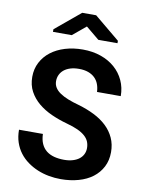

<svg xmlns="http://www.w3.org/2000/svg" viewBox="-99 -989 799 1066"><g transform="rotate(10 300.0 -456.0)"><path d="M433.1 -185.5Q433.1 -204.6 426.5 -221.2Q419.9 -237.8 404.1 -252.2Q388.2 -266.6 362.5 -278.6Q336.9 -290.5 298.8 -300.8Q252.4 -313.5 210.2 -332.5Q168 -351.6 135.7 -378.4Q103.5 -405.3 84.2 -440.9Q64.9 -476.6 64.9 -522.9Q64.9 -567.9 84 -604.5Q103 -641.1 136.7 -667Q170.4 -692.9 216.3 -706.8Q262.2 -720.7 315.9 -720.7Q371.6 -720.7 417.7 -704.6Q463.9 -688.5 497.1 -659.4Q530.3 -630.4 548.8 -590.3Q567.4 -550.3 567.4 -502.4H433.6Q432.6 -526.4 425 -546.4Q417.5 -566.4 402.6 -580.8Q387.7 -595.2 365.5 -603.3Q343.3 -611.3 313.5 -611.3Q286.1 -611.3 264.9 -604.7Q243.7 -598.1 229 -586.2Q214.4 -574.2 206.8 -557.9Q199.2 -541.5 199.2 -522.5Q199.2 -502.4 209.2 -486.3Q219.2 -470.2 238.3 -457.3Q257.3 -444.3 284.4 -433.6Q311.5 -422.9 345.7 -413.6Q394.5 -399.4 435.5 -378.9Q476.6 -358.4 506.1 -330.3Q535.6 -302.2 552 -266.4Q568.4 -230.5 568.4 -186.5Q568.4 -139.6 549.6 -103.3Q530.8 -66.9 497.6 -41.7Q464.4 -16.6 418.5 -3.7Q372.6 9.3 318.4 9.3Q284.7 9.3 251.2 3.2Q217.8 -2.9 187.3 -15.6Q156.7 -28.3 130.4 -47.4Q104 -66.4 84.7 -91.8Q65.4 -117.2 54.4 -149.4Q43.5 -181.6 43.5 -220.7H178.2Q179.2 -188.5 189.5 -165.5Q199.7 -142.6 218 -127.9Q236.3 -113.3 262 -106.4Q287.6 -99.6 318.4 -99.6Q345.7 -99.6 366.9 -106Q388.2 -112.3 402.8 -123.5Q417.5 -134.8 425.3 -150.6Q433.1 -166.5 433.1 -185.5ZM498.5 -802.2V-788.6H390.6L315.4 -850.6L240.7 -788.6H134.8V-803.2L276.4 -920.9H355Z"/></g></svg>

Font: Roboto Mono
Style: Bold
Weight: 700
Designer: Google
Version: Version 2.000985; 2015; ttfautohint (v1.3)